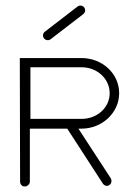

<svg xmlns="http://www.w3.org/2000/svg" viewBox="-20 -666 480 688"><path d="M161.5 -525.5 278.5 -615.5C285.9 -621.2 287.3 -631.9 281.6 -639.4C275.9 -646.8 265.2 -648.2 257.8 -642.5L140.8 -552.5C133.3 -546.8 131.9 -536.1 137.7 -528.6C143.4 -521.2 154.1 -519.8 161.5 -525.5ZM51 -458 52 -15C52 -9 55 -3 60 0C63 2 66 2 69 2C72 2 75 2 77 0C83 -3 87 -9 87 -15V-205H221L348 -9C351 -4 357 0 363 0C369 0 375 -4 378 -10C380 -15 380 -22 377 -27L261 -205H272C346 -205 407 -262 407 -332C407 -403 346 -458 272 -458ZM89 -425H272C329 -425 373 -383 373 -332C373 -281 329 -240 272 -240H89Z"/></svg>

Font: LetsTrace
Style: basic
Weight: 500
Version: Version 002.000